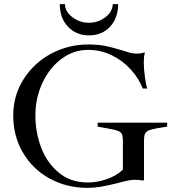

<svg xmlns="http://www.w3.org/2000/svg" viewBox="-20 -896 845 928"><path d="M44 -337Q44 -435 94.5 -514Q145 -593 228 -637Q311 -681 405 -681Q456 -681 491.5 -673.5Q527 -666 569 -653Q593 -645 608.5 -641Q624 -637 640 -637Q666 -637 678 -643L680 -640Q675 -625 675 -594Q675 -560 681 -519Q687 -478 692 -468H670Q652 -515 614 -558Q576 -601 522 -628Q468 -655 406 -655Q335 -655 276.5 -611Q218 -567 184.5 -494Q151 -421 151 -338Q151 -258 178.5 -184Q206 -110 263.5 -62Q321 -14 405 -14Q450 -14 497 -30.5Q544 -47 574 -76V-214Q574 -236 569.5 -246.5Q565 -257 552.5 -262.5Q540 -268 512 -273L452 -284V-303H788V-284L739 -276Q711 -271 698 -265Q685 -259 680.5 -248.5Q676 -238 676 -216V-26L671 -23Q656 -27 630 -27Q611 -27 579 -19Q547 -11 540 -9Q499 1 467.5 6.5Q436 12 403 12Q302 12 220 -33Q138 -78 91 -158Q44 -238 44 -337ZM269 -876H294Q294 -840 330 -813Q366 -786 409 -786Q454 -786 489 -812.5Q524 -839 525 -876H551Q551 -809 512 -767Q473 -725 410 -725Q348 -725 308.5 -767Q269 -809 269 -876Z"/></svg>

Font: Ibarra Real Nova
Style: Regular
Weight: 400
Designer: Jose Maria Ribagorda & Octavio Pardo
Foundry: Jose Maria Ribagorda
Version: Version 1.014